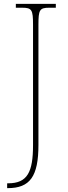

<svg xmlns="http://www.w3.org/2000/svg" viewBox="-20 -734 351 994"><path d="M17 240H20C135 240 179 180 179 16V-606C179 -683 185 -694 235 -694H269V-714H62V-694H95C145 -694 151 -683 151 -606V17C151 157 122 215 22 215H17Z"/></svg>

Font: Noto Serif Myanmar SemiCondensed Thin
Style: Regular
Weight: 100
Width: 4
Designer: Ben Mitchell and the Monotype Design Team
Foundry: Monotype Imaging Inc.
Version: Version 2.106